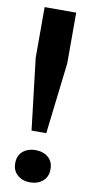

<svg xmlns="http://www.w3.org/2000/svg" viewBox="-86 -765 380 809"><g transform="rotate(10 104.5 -360.0)"><path d="M73 -207 37 -512V-729H172V-512L136 -207ZM104 9Q72 9 50.5 -9.5Q29 -28 29 -60Q29 -93 50.5 -111Q72 -129 104 -129Q137 -129 158.5 -111Q180 -93 180 -60Q180 -28 158.5 -9.5Q137 9 104 9Z"/></g></svg>

Font: Mona Sans Condensed
Style: Bold
Weight: 700
Width: 3
Designer: Deni Anggara
Foundry: GitHub
Version: Version 2.000